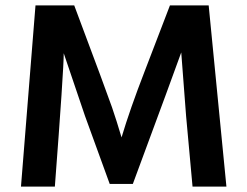

<svg xmlns="http://www.w3.org/2000/svg" viewBox="-20 -694 920 714"><path d="M184 0H58L112 -674H256Q379 -346 396.5 -295Q414 -244 432 -183Q463 -287 518 -429L612 -674H756L822 0H696L672 -263L654 -499Q627 -423 474 -10H388L296 -263L217 -496Q217 -434 184 0Z"/></svg>

Font: Hind Colombo SemiBold
Style: Regular
Weight: 600
Designer: Jyotish Sonowal, Aditi Pimprikar
Foundry: Indian Type Foundry
Version: Version 1.000;PS 1.0;hotconv 1.0.86;makeotf.lib2.5.63406; tt